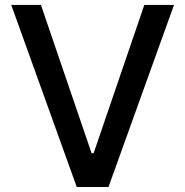

<svg xmlns="http://www.w3.org/2000/svg" viewBox="-20 -747 740 767"><path d="M143.5 -727.3 345.9 -134.9H354L556.5 -727.3H675.1L413.4 0H286.6L24.9 -727.3Z"/></svg>

Font: TID UI Medium
Style: Regular
Weight: 500
Designer: The TID Project Authors
Foundry: Bakken & Bæck
Version: Version 1.001;hotconv 1.0.109;makeotfexe 2.5.65596